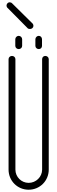

<svg xmlns="http://www.w3.org/2000/svg" viewBox="-20 -1660 502 1682"><path d="M37 -1610C37 -1604 41 -1594 47 -1590L221 -1414C225 -1408 235 -1406 243 -1406C259 -1406 273 -1418 273 -1434C273 -1442 269 -1452 263 -1456L87 -1630C83 -1636 71 -1640 65 -1640C49 -1640 37 -1626 37 -1610ZM144 -1346C128 -1346 114 -1332 114 -1316V-1258C114 -1242 128 -1230 144 -1230C160 -1230 174 -1242 174 -1258V-1316C174 -1332 160 -1346 144 -1346ZM320 -1346C304 -1346 290 -1332 290 -1316V-1258C290 -1242 304 -1230 320 -1230C336 -1230 348 -1242 348 -1258V-1316C348 -1332 336 -1346 320 -1346ZM85 -1170C69 -1170 55 -1158 55 -1142V-174C55 -76 133 2 231 2C329 2 407 -76 407 -174V-1142C407 -1158 393 -1170 377 -1170C361 -1170 349 -1158 349 -1142V-174C349 -110 295 -58 231 -58C167 -58 115 -110 115 -174V-1142C115 -1158 101 -1170 85 -1170Z"/></svg>

Font: bauhaus_2017
Style: _regular
Weight: 400
Version: Version 1.0